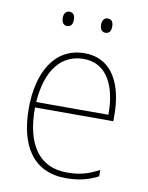

<svg xmlns="http://www.w3.org/2000/svg" viewBox="-82 -764 644 833"><g transform="rotate(10 240.5 -347.0)"><path d="M132 -673C132 -656 139 -641 156 -641C175 -641 181 -655 181 -673C181 -690 175 -704 156 -704C139 -704 132 -689 132 -673ZM301 -673C301 -656 308 -641 325 -641C344 -641 350 -655 350 -673C350 -690 344 -704 325 -704C308 -704 301 -689 301 -673ZM253 -538C119 -538 55 -416 55 -261C55 -100 119 10 266 10C322 10 365 -1 407 -23V-51C355 -24 319 -15 266 -15C144 -15 80 -105 81 -269H426V-295C426 -427 377 -538 253 -538ZM253 -513C355 -513 401 -420 400 -293H82C92 -438 157 -513 253 -513Z"/></g></svg>

Font: Noto Sans Sinhala UI SemiCondensed Thin
Style: Regular
Weight: 100
Width: 4
Designer: Jelle Bosma - Monotype Design Team
Foundry: Monotype Imaging Inc.
Version: Version 2.006